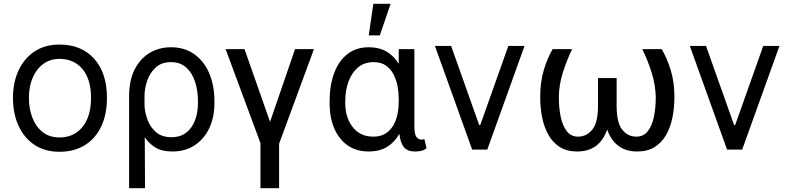

<svg xmlns="http://www.w3.org/2000/svg" viewBox="-20 -787 4152 1010"><path d="M292.6 11.4Q216.6 11.4 161.9 -24.7Q107.2 -60.7 77.8 -124.8Q48.3 -188.9 48.3 -272.7Q48.3 -353.7 77.8 -416.9Q107.2 -480.1 161.9 -516.3Q216.6 -552.6 292.6 -552.6Q408.7 -552.6 475.7 -477.6Q542.6 -402.7 542.6 -272.7Q542.6 -185.4 512.4 -121.6Q482.2 -57.9 426.1 -23.3Q370 11.4 292.6 11.4ZM292.6 -63.9Q369.3 -63.9 414.1 -119.3Q458.8 -174.7 458.8 -272.7Q458.8 -369.7 414.1 -423.5Q369.3 -477.3 292.6 -477.3Q243.6 -477.3 207.6 -450.6Q171.5 -424 151.8 -377.8Q132.1 -331.7 132.1 -272.7Q132.1 -214.5 150.6 -167.1Q169 -119.7 204.9 -91.8Q240.8 -63.9 292.6 -63.9Z M659.1 203.1V-279.8Q659.1 -364.3 688.4 -421.9Q717.7 -479.4 767.6 -508.9Q817.5 -538.4 879.3 -538.4Q951 -538.4 1002.1 -502Q1053.3 -465.6 1080.6 -401.5Q1108 -337.4 1108 -254.3V-244.3Q1108 -170.5 1081 -113.1Q1054 -55.8 1004.3 -22.9Q954.5 9.9 886.4 9.9Q832.7 9.9 798.5 -10.5Q764.2 -30.9 741.5 -65.3L742.9 203.1ZM740.1 -281.2 740.4 -228.7Q742.2 -194.6 756.2 -156.6Q770.2 -118.6 800.6 -92Q831 -65.3 882.1 -65.3Q929.7 -65.3 960.6 -90Q991.5 -114.7 1006.4 -155.4Q1021.3 -196 1021.3 -244.3V-254.3Q1021.3 -309.7 1006.2 -356.5Q991.1 -403.4 959.7 -431.8Q928.3 -460.2 879.3 -460.2Q829.5 -460.2 798.8 -431.8Q768.1 -403.4 754.1 -361.9Q740.1 -320.3 740.1 -281.2Z M1266.3 -528.4 1400.6 -146 1532 -528.4H1631.4L1448.2 -30.9V203.1H1350.1V-34.4L1166.9 -528.4Z M1713.8 -244.3V-254.3Q1713.8 -337.4 1737.4 -401.5Q1761 -465.6 1807 -502Q1853 -538.4 1919.7 -538.4Q1974.4 -538.4 2013.5 -515.6Q2052.6 -492.9 2077.4 -451V-528.4H2159.8V-123.6Q2159.8 -79.9 2170.8 -66.2Q2181.8 -52.6 2196.7 -52.6Q2203.8 -52.6 2212.4 -55.4L2223.7 -7.1Q2207.7 4.6 2192.5 7.3Q2177.2 9.9 2161.2 9.9Q2124.3 9.9 2105.5 -11.9Q2086.6 -33.7 2080.6 -83.1Q2055.8 -38.4 2016 -14.2Q1976.2 9.9 1919.7 9.9Q1853.7 9.9 1807.7 -22.9Q1761.7 -55.8 1737.7 -113.1Q1713.8 -170.5 1713.8 -244.3ZM1796.2 -254.3V-244.3Q1796.2 -168.7 1835.4 -118.4Q1874.6 -68.2 1943.9 -68.2Q1983 -68.2 2008.7 -84.9Q2034.4 -101.6 2049.5 -128.4Q2064.6 -155.2 2071 -186.6Q2077.4 -218 2077.4 -247.2V-271.3Q2077.4 -301.1 2071.2 -334Q2065 -366.8 2050.2 -395.6Q2035.5 -424.4 2009.9 -442.3Q1984.4 -460.2 1945.3 -460.2Q1897 -460.2 1863.8 -432.7Q1830.6 -405.2 1813.4 -358.5Q1796.2 -311.8 1796.2 -254.3ZM1919.7 -600.9 1943.9 -767H2034.8L1978 -600.9Z M2739.3 -545.5 2543.3 0H2463.8L2267.8 -545.5H2353L2500.7 -129.3H2506.4L2654.1 -545.5Z M2887.1 -528.4H2989.3Q2960.6 -467.7 2940.7 -404.8Q2920.8 -342 2919.7 -277Q2919.7 -220.2 2929.5 -172.8Q2939.3 -125.4 2961.5 -96.8Q2983.7 -68.2 3020.6 -68.2Q3065.3 -68.2 3095.5 -104.9Q3125.7 -141.7 3125.7 -230.1V-376.4H3223.7V-230.1Q3223.7 -141.7 3253.2 -104.9Q3282.7 -68.2 3327.4 -68.2Q3365.1 -68.2 3387.4 -96.4Q3409.8 -124.6 3419.7 -172.1Q3429.7 -219.5 3429.7 -277Q3427.6 -342 3408 -404.8Q3388.5 -467.7 3358.7 -528.4H3460.9Q3487.6 -483.7 3507.6 -420.3Q3527.7 -356.9 3527.7 -277Q3527.7 -220.5 3517.4 -169Q3507.1 -117.5 3484 -77.1Q3460.9 -36.6 3423.5 -13.3Q3386 9.9 3331.7 9.9Q3215.2 9.9 3174 -105.5Q3133.5 9.9 3016.3 9.9Q2962.4 9.9 2925.2 -13.3Q2888.1 -36.6 2865.2 -77.1Q2842.3 -117.5 2832 -169Q2821.7 -220.5 2821.7 -277Q2821.7 -356.9 2841.1 -420.3Q2860.4 -483.7 2887.1 -528.4Z M4080.3 -545.5 3884.2 0H3804.7L3608.7 -545.5H3693.9L3841.6 -129.3H3847.3L3995 -545.5Z"/></svg>

Font: Inter UI
Style: Regular
Weight: 400
Designer: Rasmus Andersson
Foundry: rsms
Version: Version 2.2